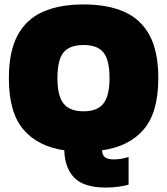

<svg xmlns="http://www.w3.org/2000/svg" viewBox="-20 -674 754 866"><path d="M458 172Q358 172 315 127.5Q272 83 270 4Q149 -14 84.5 -91Q20 -168 20 -321Q20 -442 59.5 -515Q99 -588 174 -621Q249 -654 357 -654Q465 -654 540 -621Q615 -588 654.5 -515Q694 -442 694 -321Q694 -167 628 -90Q562 -13 440 4Q442 28 455 36.5Q468 45 493 45Q527 45 560 34V159Q543 164 515 168Q487 172 458 172ZM357 -172Q419 -172 446.5 -207Q474 -242 474 -321Q474 -404 446.5 -437.5Q419 -471 357 -471Q294 -471 266.5 -437.5Q239 -404 239 -321Q239 -242 266.5 -207Q294 -172 357 -172Z"/></svg>

Font: Kanit ExtraBold
Style: Regular
Weight: 800
Designer: Katatrad Team
Foundry: CadsonDemak
Version: Version 2.000; ttfautohint (v1.8.3)